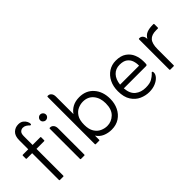

<svg xmlns="http://www.w3.org/2000/svg" viewBox="-1 -1060 1567 1567"><g transform="rotate(-45 782.5 -276.5)"><path d="M84 -315H21Q16 -315 16 -321V-354Q16 -360 21 -360H84V-464Q84 -514 109 -538Q134 -562 170 -562Q197 -562 213.5 -549.5Q230 -537 237.5 -521.5Q245 -506 245 -495Q245 -485 238 -485Q234 -485 230 -489Q221 -499 207.5 -507.5Q194 -516 177 -516Q160 -516 147 -504Q134 -492 134 -461V-360H223Q228 -360 228 -354V-321Q228 -315 223 -315H134V-6Q134 0 129 0H89Q84 0 84 -6ZM320 -458Q320 -472 330 -482Q340 -492 353 -492Q367 -492 377 -482Q387 -472 387 -458Q387 -445 377 -435.5Q367 -426 353 -426Q340 -426 330 -435.5Q320 -445 320 -458ZM332 0Q327 0 327 -6V-354Q327 -360 332 -360H336Q354 -360 365.5 -346Q377 -332 377 -308V-6Q377 0 372 0Z M548 -54V-6Q548 0 543 0H503Q498 0 498 -6V-549Q498 -556 503 -556H508Q525 -556 536.5 -542Q548 -528 548 -503V-302Q568 -332 601 -349.5Q634 -367 679 -367Q756 -367 802.5 -314.5Q849 -262 849 -178Q849 -126 828.5 -83.5Q808 -41 770 -16Q732 9 680 9Q639 9 604 -6Q569 -21 548 -54ZM675 -38Q724 -38 760.5 -73Q797 -108 797 -178Q797 -241 764 -280.5Q731 -320 674 -320Q645 -320 616 -307Q587 -294 567.5 -263.5Q548 -233 548 -178Q548 -126 567.5 -95Q587 -64 616.5 -51Q646 -38 675 -38Z M987 -160Q992 -95 1028.5 -66Q1065 -37 1118 -37Q1166 -37 1191 -51.5Q1216 -66 1232 -82Q1234 -85 1237 -88.5Q1240 -92 1244 -92Q1249 -92 1250.5 -87.5Q1252 -83 1252 -78Q1252 -57 1234 -37Q1216 -17 1185 -4Q1154 9 1114 9Q1072 9 1031 -9Q990 -27 963 -68.5Q936 -110 936 -178Q936 -233 957 -275.5Q978 -318 1015.5 -342.5Q1053 -367 1100 -367Q1157 -367 1191.5 -343Q1226 -319 1241.5 -281.5Q1257 -244 1257 -201Q1257 -192 1257 -184.5Q1257 -177 1256 -171Q1255 -160 1243 -160ZM987 -203H1206Q1207 -232 1198 -259Q1189 -286 1165.5 -303.5Q1142 -321 1099 -321Q1052 -321 1022.5 -290Q993 -259 987 -203Z M1368 -360Q1385 -360 1396.5 -346.5Q1408 -333 1408 -309Q1425 -339 1453 -349.5Q1481 -360 1518 -360H1529Q1534 -360 1534 -354V-316Q1534 -309 1529 -309H1508Q1456 -309 1432 -282Q1408 -255 1408 -192V-6Q1408 0 1403 0H1363Q1358 0 1358 -6V-354Q1358 -360 1363 -360Z"/></g></svg>

Font: Zain Light
Style: Regular
Weight: 300
Designer: Zain,Boutros
Foundry: Mobile Telecommunications Company (Zain), 2024
Version: Version 1.51; ttfautohint (v1.8.4)